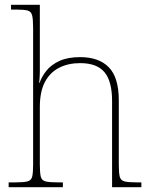

<svg xmlns="http://www.w3.org/2000/svg" viewBox="-20 -780 635 800"><path d="M16 0V-20H41Q78 -20 94 -24Q110 -28 114 -43.5Q118 -59 118 -94V-662Q118 -699 114 -715.5Q110 -732 95.5 -736Q81 -740 51 -740H26V-760H146V-482Q146 -474 145.5 -465Q145 -456 144.5 -448.5Q144 -441 143 -435H145Q154 -461 173.5 -485.5Q193 -510 227.5 -526Q262 -542 314 -542Q392 -542 433.5 -499.5Q475 -457 475 -362V-94Q475 -59 479 -43.5Q483 -28 499.5 -24Q516 -20 552 -20H569V0H447V-360Q447 -441 415.5 -479Q384 -517 314 -517Q264 -517 226 -497.5Q188 -478 167 -438Q146 -398 146 -334V-94Q146 -59 150 -43.5Q154 -28 170.5 -24Q187 -20 223 -20H242V0Z"/></svg>

Font: Noto Serif Armenian Thin
Style: Regular
Weight: 250
Version: Version 2.007